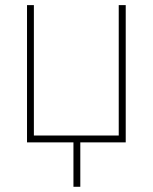

<svg xmlns="http://www.w3.org/2000/svg" viewBox="-20 -548 587 739"><path d="M110.4 -528.3V-26.4H437V-528.3H463.9V0H289.1V170.9H262.7V0H84V-528.3Z"/></svg>

Font: Roboto Thin
Style: Regular
Weight: 250
Designer: Google
Version: Version 2.134; 2016